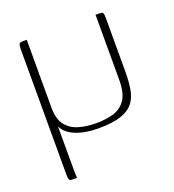

<svg xmlns="http://www.w3.org/2000/svg" viewBox="-106 -483 650 716"><g transform="rotate(-20 219.0 -125.0)"><path d="M217 3Q165 3 127.5 -12.5Q90 -28 78 -56Q78 -23 78 -4Q78 15 78 34.5Q78 54 78 86Q78 95 78 103.5Q78 112 78 120Q78 128 78.5 135Q79 142 79 149Q74 149 69.5 149Q65 149 60 149Q51 149 48.5 143.5Q46 138 46 126Q46 35 46 -44.5Q46 -124 46 -203Q46 -282 46 -373Q46 -386 48 -391.5Q50 -397 54.5 -398Q59 -399 67 -399Q67 -399 69 -399Q71 -399 73 -399Q75 -399 77 -399Q79 -399 79 -399Q79 -396 79 -393Q79 -390 79 -387Q79 -321 79 -256Q79 -191 79 -125Q80 -81 99.5 -58Q119 -35 150 -26.5Q181 -18 216 -18Q252 -18 282.5 -26Q313 -34 332.5 -60Q352 -86 352 -142Q352 -203 352 -261.5Q352 -320 352 -381Q352 -386 352 -390.5Q352 -395 352 -399Q352 -399 354 -399Q356 -399 357.5 -399Q359 -399 361 -399Q363 -399 363 -399Q373 -399 377.5 -397.5Q382 -396 383 -389.5Q384 -383 384 -365V-162Q384 -124 379 -93.5Q374 -63 358 -41.5Q342 -20 308.5 -8.5Q275 3 217 3Z"/></g></svg>

Font: Genos Thin ExtraLight
Style: Regular
Weight: 250
Version: Version 1.010